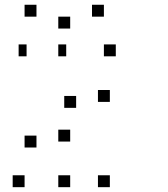

<svg xmlns="http://www.w3.org/2000/svg" viewBox="-20 -820 707 807"><path d="M441.7 -83.3V-33.3H391.7V-83.3ZM275 -83.3V-33.3H225V-83.3ZM83.3 -83.3V-33.3H33.3V-83.3ZM275 -275V-225H225V-275ZM133.3 -250V-200H83.3V-250ZM441.7 -441.7V-391.7H391.7V-441.7ZM300 -416.7V-366.7H250V-416.7ZM466.7 -633.3V-583.3H416.7V-633.3ZM258.3 -633.3V-583.3H225V-633.3ZM91.7 -633.3V-583.3H58.3V-633.3ZM416.7 -800V-750H366.7V-800ZM275 -750V-700H225V-750ZM133.3 -800V-750H83.3V-800Z"/></svg>

Font: 0xA000-Boxes
Style: Boxes
Weight: 400
Version: Version 0.1